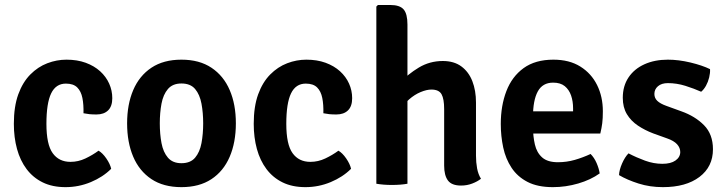

<svg xmlns="http://www.w3.org/2000/svg" viewBox="-20 -756 2982 790"><path d="M323.5 -290Q324.5 -325.5 319 -353Q313.5 -380.5 297.8 -396.2Q282 -412 251 -412Q210 -412 190.5 -371.8Q171 -331.5 171 -246.5Q171 -161.5 196.8 -125.8Q222.5 -90 270 -90Q302 -90 331.5 -104Q361 -118 385.5 -136Q402 -126.5 417.5 -104Q433 -81.5 437.5 -61.5Q403.5 -27.5 353.8 -6.8Q304 14 249.5 14Q195.5 14 155.8 -5.5Q116 -25 89.5 -60.2Q63 -95.5 50 -143Q37 -190.5 37 -246.5Q37 -317.5 55.2 -367.8Q73.5 -418 104.8 -449.5Q136 -481 174.8 -495.8Q213.5 -510.5 253.5 -510.5Q297.5 -510.5 332.5 -497.8Q367.5 -485 392 -462.8Q416.5 -440.5 429.2 -412Q442 -383.5 442 -352Q442 -318.5 424.8 -301.8Q407.5 -285 377 -285Q360.5 -285 348.2 -286.2Q336 -287.5 323.5 -290Z M950.5 -248.5Q950.5 -170 925 -110.8Q899.5 -51.5 849.8 -18.8Q800 14 726.5 14Q652.5 14 602.8 -19.2Q553 -52.5 528 -111.5Q503 -170.5 503 -248.5Q503 -326.5 528.2 -385.5Q553.5 -444.5 603.2 -477.5Q653 -510.5 726.5 -510.5Q800.5 -510.5 850.2 -477.2Q900 -444 925.2 -385.2Q950.5 -326.5 950.5 -248.5ZM637.5 -248.5Q637.5 -204.5 644.5 -167.2Q651.5 -130 671 -107.2Q690.5 -84.5 726.5 -84.5Q763.5 -84.5 782.8 -107.2Q802 -130 809 -167.2Q816 -204.5 816 -248.5Q816 -292 809 -329.5Q802 -367 782.8 -389.8Q763.5 -412.5 726.5 -412.5Q690.5 -412.5 671 -389.8Q651.5 -367 644.5 -329.5Q637.5 -292 637.5 -248.5Z M1310.5 -290Q1311.5 -325.5 1306 -353Q1300.5 -380.5 1284.8 -396.2Q1269 -412 1238 -412Q1197 -412 1177.5 -371.8Q1158 -331.5 1158 -246.5Q1158 -161.5 1183.8 -125.8Q1209.5 -90 1257 -90Q1289 -90 1318.5 -104Q1348 -118 1372.5 -136Q1389 -126.5 1404.5 -104Q1420 -81.5 1424.5 -61.5Q1390.5 -27.5 1340.8 -6.8Q1291 14 1236.5 14Q1182.5 14 1142.8 -5.5Q1103 -25 1076.5 -60.2Q1050 -95.5 1037 -143Q1024 -190.5 1024 -246.5Q1024 -317.5 1042.2 -367.8Q1060.5 -418 1091.8 -449.5Q1123 -481 1161.8 -495.8Q1200.5 -510.5 1240.5 -510.5Q1284.5 -510.5 1319.5 -497.8Q1354.5 -485 1379 -462.8Q1403.5 -440.5 1416.2 -412Q1429 -383.5 1429 -352Q1429 -318.5 1411.8 -301.8Q1394.5 -285 1364 -285Q1347.5 -285 1335.2 -286.2Q1323 -287.5 1310.5 -290Z M1656.5 0Q1629.5 5 1591.5 5Q1558 5 1528.5 0V-729L1535 -735.5H1585.5Q1625 -735.5 1640.8 -717.2Q1656.5 -699 1656.5 -655ZM1938.5 -115.5Q1938.5 -88 1943 -63.5Q1947.5 -39 1959 -20.5Q1944.5 -9 1923 -0.8Q1901.5 7.5 1877 7.5Q1838.5 7.5 1823 -13.5Q1807.5 -34.5 1807.5 -74.5V-307Q1807.5 -349 1796.8 -368.2Q1786 -387.5 1755 -387.5Q1735.5 -387.5 1710.8 -377.2Q1686 -367 1663 -346.8Q1640 -326.5 1624.5 -296V-414.5Q1658.5 -451 1703.2 -478Q1748 -505 1802 -505Q1848 -505 1878.2 -482.8Q1908.5 -460.5 1923.5 -422Q1938.5 -383.5 1938.5 -334Z M2123.5 -206.5V-298H2338V-310.5Q2338 -339 2329.8 -363Q2321.5 -387 2303.8 -401.5Q2286 -416 2256 -416Q2212.5 -416 2192.8 -379.8Q2173 -343.5 2173 -275V-235.5Q2173 -195 2180.8 -161.5Q2188.5 -128 2210.8 -108.2Q2233 -88.5 2275.5 -88.5Q2311.5 -88.5 2345.2 -98.2Q2379 -108 2410 -122.5Q2425 -107.5 2434.8 -85Q2444.5 -62.5 2447.5 -42.5Q2410.5 -16 2359.2 -1Q2308 14 2255 14Q2192 14 2150.5 -7.5Q2109 -29 2084.8 -65.8Q2060.5 -102.5 2050.5 -149.2Q2040.5 -196 2040.5 -246Q2040.5 -321 2063.5 -381Q2086.5 -441 2134.5 -475.8Q2182.5 -510.5 2257 -510.5Q2322.5 -510.5 2367.8 -482.2Q2413 -454 2436.8 -406Q2460.5 -358 2460.5 -298Q2460.5 -269 2458 -249.2Q2455.5 -229.5 2450 -206.5Z M2527 -35.5Q2528 -57 2539.5 -83.2Q2551 -109.5 2566 -125Q2598.5 -108 2634 -95Q2669.5 -82 2705.5 -82Q2740 -82 2759.2 -95.5Q2778.5 -109 2779 -130Q2779 -148 2765.8 -162.5Q2752.5 -177 2725 -186.5L2668 -207Q2633.5 -220 2604.8 -239.2Q2576 -258.5 2559.2 -286.5Q2542.5 -314.5 2542.5 -353.5Q2542.5 -402 2566 -437.2Q2589.5 -472.5 2631.5 -491.5Q2673.5 -510.5 2728 -510.5Q2772 -510.5 2821 -498.8Q2870 -487 2901.5 -471.5Q2902.5 -456 2898 -437.5Q2893.5 -419 2884.8 -403.2Q2876 -387.5 2865 -378.5Q2836 -391.5 2800.2 -402.8Q2764.5 -414 2728 -414Q2702 -414 2687.2 -401.2Q2672.5 -388.5 2672.5 -369.5Q2672.5 -352.5 2684.5 -341Q2696.5 -329.5 2721.5 -320.5L2783.5 -298Q2840 -278 2876.8 -240.8Q2913.5 -203.5 2913.5 -142Q2913.5 -70 2858 -28Q2802.5 14 2707.5 14Q2654 14 2607.5 -0.8Q2561 -15.5 2527 -35.5Z"/></svg>

Font: Signika SemiBold
Style: Regular
Weight: 600
Designer: Anna Giedry
Foundry: Anna Giedry
Version: Version 2.001